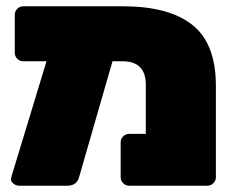

<svg xmlns="http://www.w3.org/2000/svg" viewBox="-20 -591 752 611"><path d="M54 -571H371Q518 -571 592.5 -511.5Q667 -452 667 -318V-27Q667 -16 659 -8Q651 0 640 0H391Q380 0 372 -8Q364 -16 364 -27V-138Q364 -149 372 -157Q380 -165 391 -165H444V-321Q444 -396 370 -396H338L231 -25Q223 0 194 0H41Q31 0 23 -6.5Q15 -13 15 -19Q15 -25 17 -31L128 -396H54Q43 -396 35 -404Q27 -412 27 -423V-544Q27 -555 35 -563Q43 -571 54 -571Z"/></svg>

Font: Rubik One
Style: Regular
Weight: 400
Designer: Hubert and Fischer with Elvire Volk Leonovitch
Foundry: Hubert and Fischer with Elvire Volk Leonovitch
Version: Version 1.001